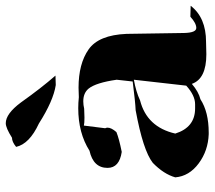

<svg xmlns="http://www.w3.org/2000/svg" viewBox="-58 -728 726 649"><g transform="rotate(-90 304.5 -404.0)"><path d="M180 -61H175Q119 -63 76 -95Q33 -127 29 -174Q40 -213 78 -250Q120 -283 256 -308Q282 -309 353 -318L359 -372Q349 -442 329 -467Q314 -485 286 -485Q274 -485 261 -482L231 -481Q212 -481 204 -483L195 -411Q197 -407 197 -403Q197 -390 182 -373Q160 -364 115 -355Q61 -363 61 -403Q61 -451 119 -464Q179 -502 263 -502Q281 -502 300 -500L332 -501Q413 -501 461.5 -467Q510 -433 514 -339L517 -144Q518 -103 534 -103Q550 -103 572 -123L609 -122Q569 -70 487 -70L445 -69Q362 -69 345 -118Q318 -95 293 -89Q250 -61 180 -61ZM276 -107Q306 -107 339 -137L359 -314Q319 -307 289 -293Q199 -270 177 -174Q198 -107 262 -107ZM156 -454 132 -462ZM341 -578Q288 -586 211 -635Q142 -667 132 -712Q149 -726 163 -726Q196 -747 212 -747Q244 -747 282 -696Q331 -627 373 -579Z"/></g></svg>

Font: Xiangcui Kesong Xiangcui Kesong
Style: Regular
Weight: 400
Version: Version 1.501;March 28, 2024;FontCreator 14.0.0.2814 64-bit